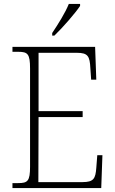

<svg xmlns="http://www.w3.org/2000/svg" viewBox="-20 -951 584 971"><path d="M244 -784V-771H255C297 -811 362 -886 385 -921V-931H328C310 -886 274 -829 244 -784ZM43 0H492L498 -166H472L467 -102C463 -48 454 -30 397 -30H174L175 -359H398V-389H175V-684H368C425 -684 434 -667 437 -606L441 -548H467L461 -714H43V-689H72C120 -689 132 -679 132 -605V-108C132 -35 120 -25 72 -25H43Z"/></svg>

Font: Noto Serif Sinhala SemiCondensed ExtraLight
Style: Regular
Weight: 200
Width: 4
Designer: Jelle Bosma - Monotype Design Team
Foundry: Monotype Imaging Inc.
Version: Version 2.007